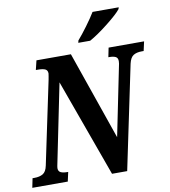

<svg xmlns="http://www.w3.org/2000/svg" viewBox="-118 -1014 971 1098"><g transform="rotate(-10 367.5 -465.5)"><path d="M-9 -54H2Q32 -54 51.5 -65.5Q71 -77 78 -112L179 -592Q180 -600 182.5 -611.5Q185 -623 185 -628Q185 -647 171 -653.5Q157 -660 128 -660H117L130 -714H330L508 -201L588 -595Q593 -615 593 -628Q593 -647 580 -653.5Q567 -660 544 -660H538L549 -714H755L743 -660H732Q702 -660 683.5 -648.5Q665 -637 657 -602L531 0H443L238 -567L147 -120Q141 -93 141 -86Q141 -67 155 -60.5Q169 -54 193 -54H198L186 0H-20ZM386 -784Q412 -814 443 -856Q474 -898 494 -931H646L643 -921Q623 -895 561 -846Q499 -797 452 -771H383Z"/></g></svg>

Font: Noto Serif CondExtraBold
Style: Italic
Weight: 800
Width: 3
Italic angle: -12°
Designer: Monotype Design Team
Foundry: Monotype Imaging Inc.
Version: Version 1.001